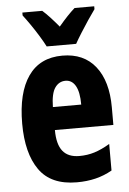

<svg xmlns="http://www.w3.org/2000/svg" viewBox="-55 -807 578 857"><g transform="rotate(-5 234.5 -378.0)"><path d="M239 -559Q335 -559 387 -493Q439 -427 439 -310V-231H177Q177 -167 201.5 -136.5Q226 -106 276 -106Q312 -106 344 -116Q376 -126 413 -148V-29Q378 -9 339 0.5Q300 10 255 10Q139 10 86.5 -64.5Q34 -139 34 -272Q34 -410 86 -484.5Q138 -559 239 -559ZM243 -446Q214 -446 196 -420.5Q178 -395 177 -334H304Q304 -390 288 -418Q272 -446 243 -446ZM173 -606Q164 -624 147 -652Q130 -680 111 -707.5Q92 -735 78 -753V-766H167Q183 -752 201 -732.5Q219 -713 239 -689Q260 -714 277.5 -732.5Q295 -751 312 -766H400V-753Q386 -734 368 -707Q350 -680 333 -653Q316 -626 305 -606Z"/></g></svg>

Font: Noto Sans Lao ExtraCondensed ExtraBold
Style: Regular
Weight: 800
Width: 2
Designer: Monotype Design Team
Foundry: Monotype Imaging Inc.
Version: Version 2.003; ttfautohint (v1.8.4.7-5d5b)